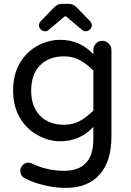

<svg xmlns="http://www.w3.org/2000/svg" viewBox="-20 -709 656 965"><path d="M175.8 -581.1Q175.8 -591.8 183.6 -601.6L250 -669.9Q268.6 -689.5 290 -689.5H327.1Q348.6 -689.5 367.2 -669.9L433.6 -601.6Q441.4 -591.8 441.4 -581.1Q441.4 -570.3 432.1 -561Q422.9 -551.8 411.1 -551.8Q400.4 -551.8 392.6 -558.6L316.4 -623Q313.5 -627 308.6 -627Q304.7 -627 300.8 -623L224.6 -558.6Q216.8 -551.8 206.1 -551.8Q194.3 -551.8 185.1 -561Q175.8 -570.3 175.8 -581.1ZM100.6 184.6Q82 172.9 82 149.4Q82 133.8 93.8 121.1Q105.5 108.4 122.1 108.4Q129.9 108.4 139.6 112.3Q215.8 149.4 300.8 149.4Q449.2 149.4 449.2 -8.8V-71.3Q381.8 1 283.2 1Q224.6 1 171.9 -28.3Q114.3 -58.6 80.1 -116.7Q45.9 -174.8 45.9 -253.9Q45.9 -335.9 81.1 -394.5Q115.2 -450.2 169.4 -479.5Q223.6 -508.8 283.2 -508.8Q381.8 -508.8 449.2 -436.5V-458Q449.2 -476.6 462.4 -490.2Q475.6 -503.9 494.1 -503.9Q512.7 -503.9 526.4 -490.2Q540 -476.6 540 -458V-21.5Q540 101.6 480.5 168.5Q420.9 235.4 309.6 235.4Q254.9 235.4 196.8 220.7Q138.7 206.1 100.6 184.6ZM449.2 -153.3V-354.5Q414.1 -389.6 379.4 -407.7Q344.7 -425.8 301.8 -425.8Q226.6 -425.8 181.6 -380.9Q136.7 -335.9 136.7 -253.9Q136.7 -171.9 181.6 -127Q226.6 -82 301.8 -82Q344.7 -82 379.4 -100.1Q414.1 -118.2 449.2 -153.3Z"/></svg>

Font: jf-openhuninn-1.1
Style: Regular
Weight: 400
Designer: [Kosugi Maru]
      Designed by Motoya company      

      [Varela Round]
      Joe Prince(Latin component); Avraham Co
Foundry: justfont CO.,LTD.
Version: 1.1